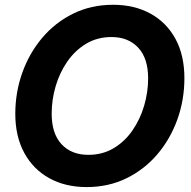

<svg xmlns="http://www.w3.org/2000/svg" viewBox="-20 -759 788 791"><path d="M336.9 11.7Q249.5 11.7 183.3 -24.7Q117.2 -61 80.1 -128.9Q43 -196.8 43 -290Q43 -378.4 71.8 -459.2Q100.6 -540 153.8 -603Q207 -666 281 -702.6Q355 -739.3 446.3 -739.3Q533.7 -739.3 599.9 -702.9Q666 -666.5 702.9 -598.9Q739.7 -531.2 739.7 -437Q739.7 -347.7 710.7 -266.8Q681.6 -186 628.2 -123.3Q574.7 -60.5 500.7 -24.4Q426.8 11.7 336.9 11.7ZM343.8 -121.1Q402.8 -121.1 448.7 -148.7Q494.6 -176.3 526.1 -222.2Q557.6 -268.1 574 -324Q590.3 -379.9 590.3 -436Q590.3 -519 549.3 -562.7Q508.3 -606.4 439.5 -606.4Q380.9 -606.4 335 -578.9Q289.1 -551.3 257.3 -505.4Q225.6 -459.5 209.2 -403.6Q192.9 -347.7 192.9 -291Q192.9 -208.5 233.6 -164.8Q274.4 -121.1 343.8 -121.1Z"/></svg>

Font: Inter Display
Style: Bold Italic
Weight: 700
Italic angle: -9.39999°
Designer: Rasmus Andersson
Foundry: rsms
Version: Version 4.000;git-a52131595